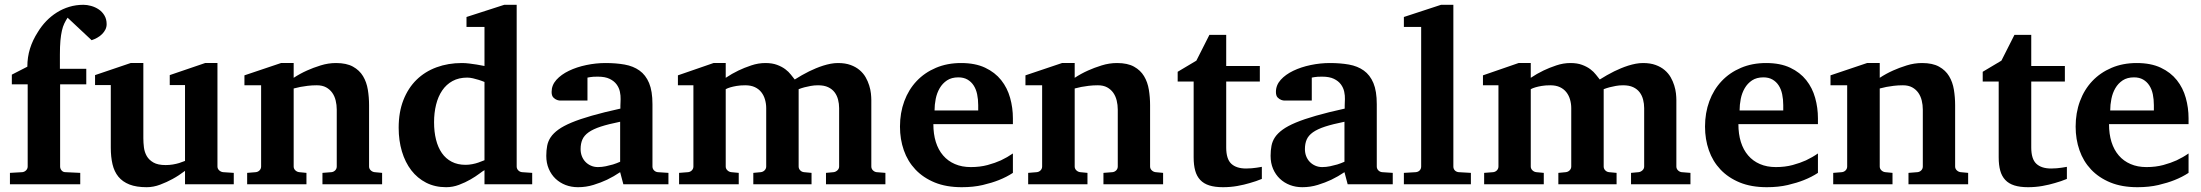

<svg xmlns="http://www.w3.org/2000/svg" viewBox="-20 -760 9079 792"><path d="M419.9 -660.2Q419.9 -648.4 414.8 -638.2Q409.7 -627.9 401.1 -619.4Q392.6 -610.8 381.3 -604.5Q370.1 -598.1 357.9 -594.2L258.8 -687Q251.5 -675.8 245.4 -663.3Q239.3 -650.9 235.4 -633.5Q231.4 -616.2 229.2 -592.3Q227.1 -568.4 227.1 -534.2V-476.1H335.9V-412.1H228V-73.2Q228 -64 234.1 -56.9Q240.2 -49.8 250 -49.8L311 -46.9V0H21V-46.9L71.8 -49.8Q81.1 -50.8 87.6 -57.4Q94.2 -64 94.2 -73.2V-412.1H28.8V-452.1L92.8 -484.9Q92.8 -524.4 103.8 -559.6Q114.7 -594.7 136.2 -627.9Q150.9 -652.3 170.7 -672.9Q190.4 -693.4 214.4 -708.5Q238.3 -723.6 265.9 -731.9Q293.5 -740.2 324.2 -740.2Q338.9 -740.2 355.7 -735.6Q372.6 -731 387 -721.4Q401.4 -711.9 410.6 -696.5Q419.9 -681.2 419.9 -660.2Z M743.2 0V-55.2Q718.3 -36.1 691.4 -21.5Q668.5 -8.8 640.6 1.7Q612.8 12.2 585 12.2Q542.5 12.2 513.9 1Q485.4 -10.3 468.3 -31.2Q451.2 -52.2 444.1 -82.5Q437 -112.8 437 -150.9V-409.2H372.1V-450.2L519 -500H571.3V-189.9Q571.3 -171.4 573.7 -151.9Q576.2 -132.3 585.4 -116.2Q594.7 -100.1 613 -89.6Q631.3 -79.1 663.1 -79.1Q678.7 -79.1 693.1 -81.5Q707.5 -84 718.8 -87.4Q731.4 -91.3 743.2 -96.2V-409.2H680.2V-450.2L826.2 -500H877V-73.2Q877 -64 884 -57.4Q891.1 -50.8 900.4 -49.8L944.3 -46.9V0Z M1310.1 0V-46.9L1347.2 -49.8Q1356.4 -50.8 1362.8 -57.4Q1369.1 -64 1369.1 -73.2V-308.1Q1369.1 -327.1 1364.7 -345.2Q1360.4 -363.3 1350.6 -377.2Q1340.8 -391.1 1325.2 -399.7Q1309.6 -408.2 1287.1 -408.2Q1266.6 -408.2 1249 -406Q1231.4 -403.8 1218.8 -401.4Q1203.6 -398.4 1191.4 -395V-73.2Q1191.4 -64 1198.2 -57.4Q1205.1 -50.8 1214.4 -49.8L1244.1 -46.9V0H999.5V-46.9L1035.2 -49.8Q1044.4 -50.8 1050.8 -57.4Q1057.1 -64 1057.1 -73.2V-408.2H988.3V-449.2L1139.2 -500H1191.4V-439Q1217.3 -456.1 1246.6 -469.2Q1271.5 -480.5 1302.7 -490.2Q1334 -500 1366.2 -500Q1409.2 -500 1436 -485.1Q1462.9 -470.2 1477.5 -445.8Q1492.2 -421.4 1497.3 -390.1Q1502.4 -358.9 1502.4 -326.2V-73.2Q1502.4 -64 1509.3 -57.4Q1516.1 -50.8 1525.4 -49.8L1556.2 -46.9V0Z M1978.5 -421.9Q1966.8 -426.8 1954.1 -430.7Q1943.4 -434.1 1930.9 -437Q1918.5 -439.9 1907.2 -439.9Q1872.6 -439.9 1846.7 -425.8Q1820.8 -411.6 1804 -386.7Q1787.1 -361.8 1778.8 -328.1Q1770.5 -294.4 1770.5 -255.9Q1770.5 -216.3 1778.6 -184.1Q1786.6 -151.9 1802.7 -128.7Q1818.8 -105.5 1843.3 -92.8Q1867.7 -80.1 1900.4 -80.1Q1914.1 -80.1 1928 -82.8Q1941.9 -85.4 1953.1 -89.4Q1966.3 -93.8 1978.5 -99.1ZM1978.5 0V-58.1Q1972.7 -55.2 1957.5 -43.7Q1942.4 -32.2 1920.9 -19.8Q1899.4 -7.3 1873.5 2.4Q1847.7 12.2 1820.3 12.2Q1774.4 12.2 1738 -6.3Q1701.7 -24.9 1676.5 -57.6Q1651.4 -90.3 1637.9 -135.3Q1624.5 -180.2 1624.5 -232.9Q1624.5 -297.4 1644 -347.2Q1663.6 -397 1698.2 -430.9Q1732.9 -464.8 1780.8 -482.4Q1828.6 -500 1885.3 -500Q1899.4 -500 1915.8 -498Q1932.1 -496.1 1946.3 -493.7Q1962.4 -491.2 1978.5 -487.8V-648.9H1904.3V-689.9L2060.1 -740.2H2111.3V-73.2Q2111.3 -64 2117.7 -57.4Q2124 -50.8 2133.3 -49.8L2175.3 -46.9V0Z M2551.3 0 2538.1 -49.8Q2512.2 -32.2 2483.9 -18.6Q2459 -6.8 2428.2 2.7Q2397.5 12.2 2364.3 12.2Q2336.9 12.2 2313.2 3.2Q2289.6 -5.9 2271.7 -22.7Q2253.9 -39.6 2243.7 -63.5Q2233.4 -87.4 2233.4 -117.2Q2233.4 -139.6 2237.1 -158.7Q2240.7 -177.7 2251.7 -194.1Q2262.7 -210.4 2283.2 -225.3Q2303.7 -240.2 2337.6 -254.4Q2371.6 -268.6 2420.9 -282.7Q2470.2 -296.9 2539.1 -312V-324.2Q2539.1 -331.5 2539.6 -337.4Q2539.6 -344.2 2540 -351.1Q2540.5 -365.2 2537.1 -381.6Q2533.7 -397.9 2523.4 -411.9Q2513.2 -425.8 2494.6 -434.8Q2476.1 -443.8 2446.3 -443.8Q2436 -443.8 2428 -443.4Q2419.9 -442.9 2414.6 -441.9Q2408.2 -440.9 2403.3 -439.9V-345.2H2300.3Q2287.6 -344.2 2277.8 -347.7Q2269.5 -350.6 2262.5 -357.9Q2255.4 -365.2 2255.4 -380.9Q2255.4 -408.7 2275.1 -430.7Q2294.9 -452.6 2326.9 -468Q2358.9 -483.4 2398.7 -491.7Q2438.5 -500 2478 -500Q2521 -500 2556.6 -493.7Q2592.3 -487.3 2617.9 -469Q2643.6 -450.7 2657.5 -417.5Q2671.4 -384.3 2671.4 -330.1V-73.2Q2671.4 -64 2677.7 -57.4Q2684.1 -50.8 2693.4 -49.8L2737.3 -46.9V0ZM2538.1 -257.8Q2489.7 -248 2458.3 -237.8Q2426.8 -227.5 2408.2 -214.4Q2389.6 -201.2 2382.3 -184.3Q2375 -167.5 2375 -145Q2375 -129.4 2380.1 -116Q2385.3 -102.5 2394.8 -92.5Q2404.3 -82.5 2417.5 -76.7Q2430.7 -70.8 2446.3 -70.8Q2462.4 -70.8 2478.8 -74.2Q2495.1 -77.6 2508.3 -81.5Q2523.9 -86.4 2538.1 -92.8Z M3387.2 0V-46.9L3418.5 -49.8Q3427.2 -50.8 3434.3 -57.4Q3441.4 -64 3441.4 -73.2V-314Q3441.4 -332 3437 -349.1Q3432.6 -366.2 3422.6 -379.4Q3412.6 -392.6 3396 -400.4Q3379.4 -408.2 3354.5 -408.2Q3338.4 -408.2 3324 -405.5Q3309.6 -402.8 3298.3 -399.9Q3285.6 -396.5 3274.4 -392.1V-73.2Q3274.4 -64 3280.8 -57.4Q3287.1 -50.8 3296.4 -49.8L3327.6 -46.9V0H3087.4V-46.9L3118.2 -49.8Q3127.4 -50.8 3134 -57.4Q3140.6 -64 3140.6 -73.2V-314Q3140.6 -332 3135.7 -349.1Q3130.9 -366.2 3120.6 -379.4Q3110.4 -392.6 3094 -400.4Q3077.6 -408.2 3054.2 -408.2Q3033.7 -408.2 3018.3 -405.5Q3002.9 -402.8 2993.2 -399.9Q2981.4 -396.5 2973.6 -392.1V-73.2Q2973.6 -64 2980.5 -57.4Q2987.3 -50.8 2996.6 -49.8L3027.3 -46.9V0H2781.2V-46.9L2818.4 -49.8Q2827.6 -50.8 2834 -57.4Q2840.3 -64 2840.3 -73.2V-408.2H2776.4V-449.2L2923.3 -500H2973.6V-439Q2999 -456.1 3026.4 -469.2Q3049.8 -480.5 3078.9 -490.2Q3107.9 -500 3137.2 -500Q3165.5 -500 3185.5 -492.4Q3205.6 -484.9 3219.5 -474.4Q3233.4 -463.9 3242.4 -452.1Q3251.5 -440.4 3258.3 -432.1Q3287.6 -450.7 3317.9 -465.8Q3331.1 -472.2 3345.7 -478.3Q3360.4 -484.4 3375.7 -489.3Q3391.1 -494.1 3406.5 -497.1Q3421.9 -500 3436.5 -500Q3466.8 -500 3488.8 -491.9Q3510.7 -483.9 3526.1 -470.7Q3541.5 -457.5 3550.8 -441.2Q3560.1 -424.8 3565.4 -407.7Q3570.8 -390.6 3572.5 -374.8Q3574.2 -358.9 3574.2 -347.2V-73.2Q3574.2 -64 3580.8 -57.4Q3587.4 -50.8 3596.2 -49.8L3632.3 -46.9V0Z M4015.1 -326.2Q4015.1 -350.1 4010.7 -371.1Q4006.3 -392.1 3996.3 -407.5Q3986.3 -422.9 3970.7 -431.9Q3955.1 -440.9 3933.1 -440.9Q3905.3 -440.9 3886.5 -428.5Q3867.7 -416 3856.2 -396.2Q3844.7 -376.5 3839.8 -352.1Q3835 -327.6 3835 -304.2H4015.1ZM4158.2 -46.9Q4132.3 -29.8 4100.1 -17.1Q4072.3 -5.9 4033.7 3.2Q3995.1 12.2 3947.3 12.2Q3883.3 12.2 3835.7 -7.3Q3788.1 -26.9 3756.1 -60.8Q3724.1 -94.7 3708.3 -140.1Q3692.4 -185.5 3692.4 -237.8Q3692.4 -294.4 3710.2 -342.5Q3728 -390.6 3761 -425.5Q3793.9 -460.4 3840.6 -480.2Q3887.2 -500 3944.3 -500Q4002.9 -500 4043.7 -480.7Q4084.5 -461.4 4109.9 -429.4Q4135.3 -397.5 4146.7 -356.4Q4158.2 -315.4 4158.2 -272V-248H3830.1Q3830.1 -207 3840.3 -174.3Q3850.6 -141.6 3870.4 -118.7Q3890.1 -95.7 3918.9 -83.3Q3947.8 -70.8 3984.4 -70.8Q4022.5 -70.8 4054 -79.3Q4085.4 -87.9 4108.9 -98.6Q4135.7 -111.3 4158.2 -127Z M4531.7 0V-46.9L4568.8 -49.8Q4578.1 -50.8 4584.5 -57.4Q4590.8 -64 4590.8 -73.2V-308.1Q4590.8 -327.1 4586.4 -345.2Q4582 -363.3 4572.3 -377.2Q4562.5 -391.1 4546.9 -399.7Q4531.2 -408.2 4508.8 -408.2Q4488.3 -408.2 4470.7 -406Q4453.1 -403.8 4440.4 -401.4Q4425.3 -398.4 4413.1 -395V-73.2Q4413.1 -64 4419.9 -57.4Q4426.8 -50.8 4436 -49.8L4465.8 -46.9V0H4221.2V-46.9L4256.8 -49.8Q4266.1 -50.8 4272.5 -57.4Q4278.8 -64 4278.8 -73.2V-408.2H4210V-449.2L4360.8 -500H4413.1V-439Q4439 -456.1 4468.3 -469.2Q4493.2 -480.5 4524.4 -490.2Q4555.7 -500 4587.9 -500Q4630.9 -500 4657.7 -485.1Q4684.6 -470.2 4699.2 -445.8Q4713.9 -421.4 4719 -390.1Q4724.1 -358.9 4724.1 -326.2V-73.2Q4724.1 -64 4731 -57.4Q4737.8 -50.8 4747.1 -49.8L4777.8 -46.9V0Z M5185.1 -22Q5161.6 -12.2 5135.3 -4.9Q5112.8 2 5084.2 7.1Q5055.7 12.2 5024.9 12.2Q4991.7 12.2 4968.5 4.9Q4945.3 -2.4 4930.9 -17.8Q4916.5 -33.2 4910.2 -56.2Q4903.8 -79.1 4903.8 -110.8V-423.8H4837.9V-463.9L4915 -509.8L4968.8 -616.2H5038.1V-487.8H5176.8V-423.8H5038.1V-151.9Q5038.1 -104 5059.1 -84.5Q5080.1 -64.9 5120.1 -64.9Q5131.8 -64.9 5143.6 -65.9Q5155.3 -66.9 5164.6 -68.4Q5175.3 -69.8 5185.1 -71.8Z M5539.1 0 5525.9 -49.8Q5500 -32.2 5471.7 -18.6Q5446.8 -6.8 5416 2.7Q5385.3 12.2 5352.1 12.2Q5324.7 12.2 5301 3.2Q5277.3 -5.9 5259.5 -22.7Q5241.7 -39.6 5231.4 -63.5Q5221.2 -87.4 5221.2 -117.2Q5221.2 -139.6 5224.9 -158.7Q5228.5 -177.7 5239.5 -194.1Q5250.5 -210.4 5271 -225.3Q5291.5 -240.2 5325.4 -254.4Q5359.4 -268.6 5408.7 -282.7Q5458 -296.9 5526.9 -312V-324.2Q5526.9 -331.5 5527.3 -337.4Q5527.3 -344.2 5527.8 -351.1Q5528.3 -365.2 5524.9 -381.6Q5521.5 -397.9 5511.2 -411.9Q5501 -425.8 5482.4 -434.8Q5463.9 -443.8 5434.1 -443.8Q5423.8 -443.8 5415.8 -443.4Q5407.7 -442.9 5402.3 -441.9Q5396 -440.9 5391.1 -439.9V-345.2H5288.1Q5275.4 -344.2 5265.6 -347.7Q5257.3 -350.6 5250.2 -357.9Q5243.2 -365.2 5243.2 -380.9Q5243.2 -408.7 5262.9 -430.7Q5282.7 -452.6 5314.7 -468Q5346.7 -483.4 5386.5 -491.7Q5426.3 -500 5465.8 -500Q5508.8 -500 5544.4 -493.7Q5580.1 -487.3 5605.7 -469Q5631.3 -450.7 5645.3 -417.5Q5659.2 -384.3 5659.2 -330.1V-73.2Q5659.2 -64 5665.5 -57.4Q5671.9 -50.8 5681.2 -49.8L5725.1 -46.9V0ZM5525.9 -257.8Q5477.5 -248 5446 -237.8Q5414.6 -227.5 5396 -214.4Q5377.4 -201.2 5370.1 -184.3Q5362.8 -167.5 5362.8 -145Q5362.8 -129.4 5367.9 -116Q5373 -102.5 5382.6 -92.5Q5392.1 -82.5 5405.3 -76.7Q5418.5 -70.8 5434.1 -70.8Q5450.2 -70.8 5466.6 -74.2Q5482.9 -77.6 5496.1 -81.5Q5511.7 -86.4 5525.9 -92.8Z M5771 0V-46.9L5820.3 -49.8Q5830.1 -50.8 5836.2 -57.1Q5842.3 -63.5 5842.3 -73.2V-648.9H5771V-689.9L5924.3 -740.2H5975.1V-73.2Q5975.1 -63.5 5981.2 -57.1Q5987.3 -50.8 5997.1 -49.8L6047.4 -46.9V0Z M6708 0V-46.9L6739.3 -49.8Q6748 -50.8 6755.1 -57.4Q6762.2 -64 6762.2 -73.2V-314Q6762.2 -332 6757.8 -349.1Q6753.4 -366.2 6743.4 -379.4Q6733.4 -392.6 6716.8 -400.4Q6700.2 -408.2 6675.3 -408.2Q6659.2 -408.2 6644.8 -405.5Q6630.4 -402.8 6619.1 -399.9Q6606.4 -396.5 6595.2 -392.1V-73.2Q6595.2 -64 6601.6 -57.4Q6607.9 -50.8 6617.2 -49.8L6648.4 -46.9V0H6408.2V-46.9L6439 -49.8Q6448.2 -50.8 6454.8 -57.4Q6461.4 -64 6461.4 -73.2V-314Q6461.4 -332 6456.5 -349.1Q6451.7 -366.2 6441.4 -379.4Q6431.2 -392.6 6414.8 -400.4Q6398.4 -408.2 6375 -408.2Q6354.5 -408.2 6339.1 -405.5Q6323.7 -402.8 6314 -399.9Q6302.2 -396.5 6294.4 -392.1V-73.2Q6294.4 -64 6301.3 -57.4Q6308.1 -50.8 6317.4 -49.8L6348.1 -46.9V0H6102.1V-46.9L6139.2 -49.8Q6148.4 -50.8 6154.8 -57.4Q6161.1 -64 6161.1 -73.2V-408.2H6097.2V-449.2L6244.1 -500H6294.4V-439Q6319.8 -456.1 6347.2 -469.2Q6370.6 -480.5 6399.7 -490.2Q6428.7 -500 6458 -500Q6486.3 -500 6506.3 -492.4Q6526.4 -484.9 6540.3 -474.4Q6554.2 -463.9 6563.2 -452.1Q6572.3 -440.4 6579.1 -432.1Q6608.4 -450.7 6638.7 -465.8Q6651.9 -472.2 6666.5 -478.3Q6681.2 -484.4 6696.5 -489.3Q6711.9 -494.1 6727.3 -497.1Q6742.7 -500 6757.3 -500Q6787.6 -500 6809.6 -491.9Q6831.5 -483.9 6846.9 -470.7Q6862.3 -457.5 6871.6 -441.2Q6880.9 -424.8 6886.2 -407.7Q6891.6 -390.6 6893.3 -374.8Q6895 -358.9 6895 -347.2V-73.2Q6895 -64 6901.6 -57.4Q6908.2 -50.8 6917 -49.8L6953.1 -46.9V0Z M7335.9 -326.2Q7335.9 -350.1 7331.5 -371.1Q7327.1 -392.1 7317.1 -407.5Q7307.1 -422.9 7291.5 -431.9Q7275.9 -440.9 7253.9 -440.9Q7226.1 -440.9 7207.3 -428.5Q7188.5 -416 7177 -396.2Q7165.5 -376.5 7160.6 -352.1Q7155.8 -327.6 7155.8 -304.2H7335.9ZM7479 -46.9Q7453.1 -29.8 7420.9 -17.1Q7393.1 -5.9 7354.5 3.2Q7315.9 12.2 7268.1 12.2Q7204.1 12.2 7156.5 -7.3Q7108.9 -26.9 7076.9 -60.8Q7044.9 -94.7 7029.1 -140.1Q7013.2 -185.5 7013.2 -237.8Q7013.2 -294.4 7031 -342.5Q7048.8 -390.6 7081.8 -425.5Q7114.7 -460.4 7161.4 -480.2Q7208 -500 7265.1 -500Q7323.7 -500 7364.5 -480.7Q7405.3 -461.4 7430.7 -429.4Q7456.1 -397.5 7467.5 -356.4Q7479 -315.4 7479 -272V-248H7150.9Q7150.9 -207 7161.1 -174.3Q7171.4 -141.6 7191.2 -118.7Q7210.9 -95.7 7239.7 -83.3Q7268.6 -70.8 7305.2 -70.8Q7343.3 -70.8 7374.8 -79.3Q7406.2 -87.9 7429.7 -98.6Q7456.5 -111.3 7479 -127Z M7852.5 0V-46.9L7889.6 -49.8Q7898.9 -50.8 7905.3 -57.4Q7911.6 -64 7911.6 -73.2V-308.1Q7911.6 -327.1 7907.2 -345.2Q7902.8 -363.3 7893.1 -377.2Q7883.3 -391.1 7867.7 -399.7Q7852.1 -408.2 7829.6 -408.2Q7809.1 -408.2 7791.5 -406Q7773.9 -403.8 7761.2 -401.4Q7746.1 -398.4 7733.9 -395V-73.2Q7733.9 -64 7740.7 -57.4Q7747.6 -50.8 7756.8 -49.8L7786.6 -46.9V0H7542V-46.9L7577.6 -49.8Q7586.9 -50.8 7593.3 -57.4Q7599.6 -64 7599.6 -73.2V-408.2H7530.8V-449.2L7681.6 -500H7733.9V-439Q7759.8 -456.1 7789.1 -469.2Q7814 -480.5 7845.2 -490.2Q7876.5 -500 7908.7 -500Q7951.7 -500 7978.5 -485.1Q8005.4 -470.2 8020 -445.8Q8034.7 -421.4 8039.8 -390.1Q8044.9 -358.9 8044.9 -326.2V-73.2Q8044.9 -64 8051.8 -57.4Q8058.6 -50.8 8067.9 -49.8L8098.6 -46.9V0Z M8505.9 -22Q8482.4 -12.2 8456.1 -4.9Q8433.6 2 8405 7.1Q8376.5 12.2 8345.7 12.2Q8312.5 12.2 8289.3 4.9Q8266.1 -2.4 8251.7 -17.8Q8237.3 -33.2 8231 -56.2Q8224.6 -79.1 8224.6 -110.8V-423.8H8158.7V-463.9L8235.8 -509.8L8289.6 -616.2H8358.9V-487.8H8497.6V-423.8H8358.9V-151.9Q8358.9 -104 8379.9 -84.5Q8400.9 -64.9 8440.9 -64.9Q8452.6 -64.9 8464.4 -65.9Q8476.1 -66.9 8485.4 -68.4Q8496.1 -69.8 8505.9 -71.8Z M8864.7 -326.2Q8864.7 -350.1 8860.4 -371.1Q8856 -392.1 8845.9 -407.5Q8835.9 -422.9 8820.3 -431.9Q8804.7 -440.9 8782.7 -440.9Q8754.9 -440.9 8736.1 -428.5Q8717.3 -416 8705.8 -396.2Q8694.3 -376.5 8689.5 -352.1Q8684.6 -327.6 8684.6 -304.2H8864.7ZM9007.8 -46.9Q8981.9 -29.8 8949.7 -17.1Q8921.9 -5.9 8883.3 3.2Q8844.7 12.2 8796.9 12.2Q8732.9 12.2 8685.3 -7.3Q8637.7 -26.9 8605.7 -60.8Q8573.7 -94.7 8557.9 -140.1Q8542 -185.5 8542 -237.8Q8542 -294.4 8559.8 -342.5Q8577.6 -390.6 8610.6 -425.5Q8643.6 -460.4 8690.2 -480.2Q8736.8 -500 8793.9 -500Q8852.5 -500 8893.3 -480.7Q8934.1 -461.4 8959.5 -429.4Q8984.9 -397.5 8996.3 -356.4Q9007.8 -315.4 9007.8 -272V-248H8679.7Q8679.7 -207 8689.9 -174.3Q8700.2 -141.6 8720 -118.7Q8739.7 -95.7 8768.6 -83.3Q8797.4 -70.8 8834 -70.8Q8872.1 -70.8 8903.6 -79.3Q8935.1 -87.9 8958.5 -98.6Q8985.4 -111.3 9007.8 -127Z"/></svg>

Font: Charis SIL APac
Style: Bold
Weight: 700
Foundry: SIL International
Version: Version 5.000